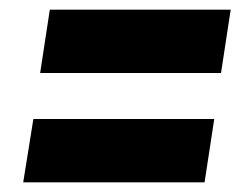

<svg xmlns="http://www.w3.org/2000/svg" viewBox="-20 -506 516 397"><path d="M457 -486 437 -355H63L83 -486ZM423 -260 403 -129H28L49 -260Z"/></svg>

Font: Georama
Style: Bold Italic
Weight: 700
Italic angle: -9°
Designer: Jean-Baptiste Levee
Foundry: Production Type
Version: Version 1.000